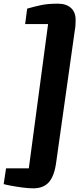

<svg xmlns="http://www.w3.org/2000/svg" viewBox="-20 -900 448 1046"><path d="M295 -880Q341 -880 366.5 -856.8Q392 -833.5 392 -792Q392 -778 391.2 -764.5Q390.5 -751 388 -738L286 -15Q276.5 57 247.2 91.5Q218 126 161 126Q137.5 126 104.2 121.8Q71 117.5 41.5 112Q12 106.5 0 103L13 17H137L242 -769H117L128 -853Q169.5 -865 205.8 -872.5Q242 -880 295 -880Z"/></svg>

Font: Merriweather Sans ExtraBold
Style: Italic
Weight: 800
Italic angle: -7.5°
Designer: Eben Sorkin
Foundry: Eben Sorkin
Version: Version 2.001; ttfautohint (v1.8.3)